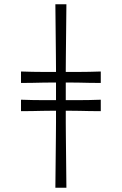

<svg xmlns="http://www.w3.org/2000/svg" viewBox="-20 -759 574 905"><path d="M241 126Q242 38 242.5 -19.5Q243 -77 243.5 -114.5Q244 -152 244 -180Q244 -208 244 -237Q244 -266 244 -308Q244 -348 244 -376.5Q244 -405 244 -433Q244 -461 243.5 -498Q243 -535 242.5 -592.5Q242 -650 241 -739H293Q292 -650 291.5 -592.5Q291 -535 290.5 -498Q290 -461 290 -433Q290 -405 290 -376.5Q290 -348 290 -308Q290 -266 290 -237Q290 -208 290 -180Q290 -152 290.5 -114.5Q291 -77 291.5 -20Q292 37 293 126ZM79 -422Q108 -421 132.5 -420.5Q157 -420 179.5 -420Q202 -420 223.5 -420Q245 -420 267 -420Q289 -420 310.5 -420Q332 -420 354.5 -420Q377 -420 401.5 -420.5Q426 -421 455 -422V-368Q426 -368 401.5 -368.5Q377 -369 354.5 -369.5Q332 -370 310.5 -370Q289 -370 267 -370Q245 -370 223.5 -370Q202 -370 179.5 -369.5Q157 -369 132.5 -368.5Q108 -368 79 -368ZM79 -289Q108 -288 132.5 -287.5Q157 -287 179.5 -287Q202 -287 223.5 -287Q245 -287 267 -287Q289 -287 310.5 -287Q332 -287 354.5 -287Q377 -287 401.5 -287.5Q426 -288 455 -289V-235Q426 -235 401.5 -235.5Q377 -236 354.5 -236.5Q332 -237 310.5 -237Q289 -237 267 -237Q245 -237 223.5 -237Q202 -237 179.5 -236.5Q157 -236 132.5 -235.5Q108 -235 79 -235Z"/></svg>

Font: Ojuju SemiBold
Style: Regular
Weight: 600
Designer: Chisaokwu Joboson, Mirko Velimirovic
Foundry: Udi Foundry
Version: Version 1.000